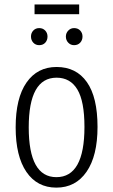

<svg xmlns="http://www.w3.org/2000/svg" viewBox="-20 -837 512 868"><path d="M337.9 -772.9H136.2V-816.9H337.9ZM157.2 -710Q173.8 -710 184.3 -699Q194.8 -688 194.8 -671.9Q194.8 -655.3 184.6 -644Q174.3 -632.8 157.2 -632.8Q141.1 -632.8 130.6 -644Q120.1 -655.3 120.1 -671.9Q120.1 -688 130.6 -699Q141.1 -710 157.2 -710ZM314.9 -710Q332 -710 342.5 -699Q353 -688 353 -671.9Q353 -655.3 342.5 -644Q332 -632.8 314.9 -632.8Q299.3 -632.8 288.6 -644Q277.8 -655.3 277.8 -671.9Q277.8 -687.5 288.6 -698.7Q299.3 -710 314.9 -710ZM235.8 -534.2Q324.7 -534.2 372.8 -465.8Q420.9 -397.5 420.9 -263.2Q420.9 -132.3 371.3 -60.5Q321.8 11.2 234.9 11.2Q147.9 11.2 99.4 -59.8Q50.8 -130.9 50.8 -261.2Q50.8 -393.6 99.9 -463.9Q148.9 -534.2 235.8 -534.2ZM235.8 -485.8Q109.9 -485.8 109.9 -261.2Q109.9 -36.1 234.9 -36.1Q361.8 -36.1 361.8 -263.2Q361.8 -378.9 329.8 -432.4Q297.9 -485.8 235.8 -485.8Z"/></svg>

Font: Fira Sans Compressed Light
Style: Regular
Weight: 300
Width: 1
Designer: Carrois Corporate & Edenspiekermann AG
Foundry: Carrois Corporate GbR & Edenspiekermann AG
Version: Version 4.203;PS 004.203;hotconv 1.0.88;makeotf.lib2.5.64775